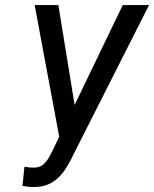

<svg xmlns="http://www.w3.org/2000/svg" viewBox="-20 -731 612 763"><path d="M241.7 -241.7 467.8 -710.9H572.3L272.5 -118.2Q260.3 -91.8 245.8 -68.1Q231.4 -44.4 213.1 -26.4Q194.8 -8.3 170.7 2Q146.5 12.2 114.3 12.2Q103 12.2 91.8 11Q80.6 9.8 69.3 7.8L77.1 -68.4Q86.4 -66.9 95.9 -65.7Q105.5 -64.5 114.7 -64.9Q137.2 -64.9 151.4 -76.9Q165.5 -88.9 175 -106.2Q184.6 -123.5 192.9 -141.1ZM211.9 -710.9 284.7 -263.7 289.6 -180.2 217.8 -174.3 117.7 -710.9Z"/></svg>

Font: Roboto Condensed
Style: Italic
Weight: 400
Italic angle: -12°
Designer: Christian Robertson
Foundry: Google
Version: Version 3.0